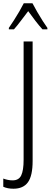

<svg xmlns="http://www.w3.org/2000/svg" viewBox="-67 -967 309 1171"><path d="M15 184Q-21 184 -47 172V122Q-34 127 -19.5 130Q-5 133 10 133Q48 133 62.5 102.5Q77 72 77 8V-714H132V15Q132 105 103.5 144.5Q75 184 15 184ZM131 -947Q143 -924 160 -894.5Q177 -865 194 -838.5Q211 -812 222 -797V-788H192Q171 -811 148.5 -840.5Q126 -870 105 -899Q84 -872 60.5 -840.5Q37 -809 18 -788H-13V-797Q1 -817 18 -843.5Q35 -870 51 -897.5Q67 -925 78 -947Z"/></svg>

Font: Noto Sans ExtraCondensed Light
Style: Regular
Weight: 300
Width: 2
Designer: Monotype Design Team
Foundry: Monotype Imaging Inc.
Version: Version 2.013; ttfautohint (v1.8.4.7-5d5b)